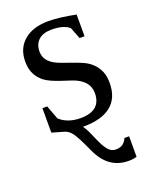

<svg xmlns="http://www.w3.org/2000/svg" viewBox="-132 -542 652 831"><g transform="rotate(-20 194.5 -127.0)"><path d="M353 -128.9Q353 -60.5 309.8 -25.4Q266.6 9.8 182.1 9.8H179.2Q193.4 29.8 203.6 54.4Q213.9 79.1 224.4 100.6Q234.9 122.1 247.8 136.5Q260.7 150.9 280.8 150.9Q303.2 150.9 315.4 139.6Q327.6 128.4 331.1 116.7H353V210.9Q339.4 216.3 315.9 216.3Q268.1 216.3 233.6 191.4Q199.2 166.5 177.2 117.2Q146.5 49.3 131.1 28.1Q115.7 6.8 93.3 1.5L42 -13.2V-126H64L87.9 -62Q124.5 -28.8 183.1 -28.8Q277.8 -28.8 277.8 -109.9Q277.8 -169.4 203.1 -194.8L159.7 -209Q110.4 -225.1 87.9 -241.7Q65.4 -258.3 53.2 -282.5Q41 -306.6 41 -340.8Q41 -401.4 82.3 -436.3Q123.5 -471.2 193.8 -471.2Q244.1 -471.2 319.8 -456.1V-356H296.9L276.4 -409.2Q250.5 -432.1 194.8 -432.1Q155.3 -432.1 134.5 -412.6Q113.8 -393.1 113.8 -359.9Q113.8 -332 132.6 -313Q151.4 -293.9 189.5 -281.2Q261.2 -256.8 283.2 -245.6Q305.2 -234.4 320.6 -218Q335.9 -201.7 344.5 -180.7Q353 -159.7 353 -128.9Z"/></g></svg>

Font: Times New Roman
Style: Regular
Weight: 400
Designer: Steve Matteson
Foundry: Ascender Corporation
Version: Version 2.00.3